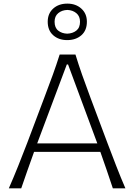

<svg xmlns="http://www.w3.org/2000/svg" viewBox="-20 -1031 735 1051"><path d="M28.3 0Q54.2 -59.1 80.3 -124.3Q106.4 -189.5 128.9 -248.5L223.6 -499.5Q249.5 -567.4 269.3 -622.3Q289.1 -677.2 306.6 -732.4H393.1Q410.2 -676.3 429.4 -621.8Q448.7 -567.4 474.1 -499L568.4 -247.6Q591.3 -187 616.2 -122.8Q641.1 -58.6 666.5 0H597.7Q581.5 -48.3 564.2 -99.6Q546.9 -150.9 529.3 -199.7H166.5Q148.4 -149.9 130.6 -99.1Q112.8 -48.3 96.2 0ZM512.7 -246.1 352.5 -678.2H345.7L183.6 -246.1ZM347.7 -811.5Q301.3 -811.5 271.2 -838.1Q241.2 -864.7 241.2 -912.1Q241.2 -957 271.2 -984.1Q301.3 -1011.2 348.6 -1011.2Q395 -1011.2 425.3 -983.9Q455.6 -956.5 455.6 -912.1Q455.6 -864.3 425.3 -837.9Q395 -811.5 347.7 -811.5ZM347.7 -846.7Q377.9 -847.7 397.9 -863.5Q418 -879.4 418 -912.1Q418 -942.4 397.9 -959Q377.9 -975.6 348.6 -976.6Q318.8 -975.6 298.8 -959Q278.8 -942.4 278.8 -912.1Q278.8 -879.4 298.6 -863.5Q318.4 -847.7 347.7 -846.7Z"/></svg>

Font: Pinar DS1 Light
Style: Regular
Weight: 300
Designer: Amin Abedi
Version: Version 3.000